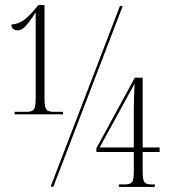

<svg xmlns="http://www.w3.org/2000/svg" viewBox="-20 -738 683 759"><path d="M38 -286V-296H86Q107 -296 114 -305.5Q121 -315 121 -348V-689Q95 -649 80 -633.5Q65 -618 50 -618Q40 -618 32.5 -623.5Q25 -629 25 -641Q52 -643 73.5 -658Q95 -673 126 -711L132 -718H156V-348Q156 -315 163 -305.5Q170 -296 191 -296H229V-286ZM180 0 454 -714H465L191 0ZM450 1V-9H475Q495 -9 502 -18.5Q509 -28 509 -61V-137H361V-152L513 -431H544V-155H611V-137H544V-61Q544 -28 550.5 -18.5Q557 -9 578 -9H592V1ZM374 -155H509V-309Q509 -334 510 -359Q511 -384 512 -409Q508 -399 502 -388Q496 -377 490 -367Z"/></svg>

Font: Noto Serif Display ExtraCondensed ExtraLight
Style: Regular
Weight: 200
Width: 2
Designer: Monotype Design Team
Foundry: Monotype Imaging Inc.
Version: Version 2.009